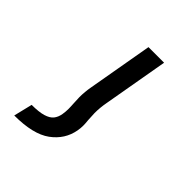

<svg xmlns="http://www.w3.org/2000/svg" viewBox="-209 -679 1018 1018"><g transform="rotate(45 300.0 -170.0)"><path d="M360 27.5Q363.5 8 363.5 -11Q363.5 -28 361 -50.5Q358.5 -88 358.5 -101Q358.5 -142 366.5 -184.5L430.5 -550H313.5L249.5 -184.5Q242 -143.5 242 -103Q242 -85.5 244 -56.5Q244.5 -47 245 -37.8Q245.5 -28.5 245.5 -19Q245.5 2 242 23Q237.5 50 223.2 67.8Q209 85.5 177.5 95Q146 104.5 92 104.5L66.5 209.5Q207.5 209.5 276.5 159Q345.5 108.5 360 27.5Z"/></g></svg>

Font: JuliaMono SemiBold
Style: Italic
Weight: 600
Italic angle: -9°
Monospace: yes
Designer: cormullion
Foundry: corm
Version: Version 0.056; ttfautohint (v1.8.4)